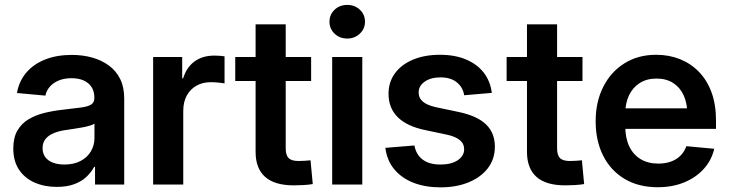

<svg xmlns="http://www.w3.org/2000/svg" viewBox="-20 -766 3027 797"><path d="M215.8 9.8Q164.1 9.8 123.3 -8.3Q82.5 -26.4 58.8 -61.8Q35.2 -97.2 35.2 -149.4Q35.2 -194.3 52 -223.6Q68.8 -252.9 97.9 -270.5Q127 -288.1 163.8 -297.1Q200.7 -306.2 240.2 -310.5Q288.1 -315.9 316.9 -319.8Q345.7 -323.7 358.6 -332.3Q371.6 -340.8 371.6 -358.9V-361.8Q371.6 -386.2 360.4 -404.1Q349.1 -421.9 328.1 -431.6Q307.1 -441.4 276.9 -441.4Q246.1 -441.4 223.1 -431.6Q200.2 -421.9 186.3 -405.5Q172.4 -389.2 168.5 -369.1L50.3 -379.9Q59.1 -429.7 89.6 -465.1Q120.1 -500.5 168.2 -519.3Q216.3 -538.1 277.8 -538.1Q323.2 -538.1 362.5 -527.1Q401.9 -516.1 431.9 -494.1Q461.9 -472.2 478.8 -438.2Q495.6 -404.3 495.6 -357.4V0H374.5V-73.7H371.1Q358.9 -50.8 338.6 -31.7Q318.4 -12.7 288.1 -1.5Q257.8 9.8 215.8 9.8ZM247.1 -83Q286.6 -83 314.7 -97.9Q342.8 -112.8 357.4 -137.9Q372.1 -163.1 372.1 -192.9V-252.9Q366.2 -248.5 353.5 -244.6Q340.8 -240.7 324 -237.5Q307.1 -234.4 289.3 -231.7Q271.5 -229 255.4 -226.6Q228 -223.1 205.6 -214.4Q183.1 -205.6 169.9 -190.2Q156.7 -174.8 156.7 -150.9Q156.7 -128.9 168 -113.8Q179.2 -98.6 199.7 -90.8Q220.2 -83 247.1 -83Z M615.7 0V-529.3H736.3V-440.9H740.2Q754.4 -486.8 787.6 -511Q820.8 -535.2 869.6 -535.2Q880.9 -535.2 892.6 -534.4Q904.3 -533.7 912.1 -532.2V-419.9Q905.3 -421.4 888.2 -423.1Q871.1 -424.8 853.5 -424.8Q821.8 -424.8 796.1 -410.6Q770.5 -396.5 755.6 -369.9Q740.7 -343.3 740.7 -305.2V0Z M1271.5 -529.3V-429.7H956.5V-529.3ZM1041 -665H1166V-150.4Q1166 -122.1 1178 -109.9Q1189.9 -97.7 1219.2 -97.7Q1230 -97.7 1244.9 -98.6Q1259.8 -99.6 1269 -100.6L1278.3 -2Q1261.7 1 1240.5 2.2Q1219.2 3.4 1199.2 3.4Q1120.1 3.4 1080.6 -31.7Q1041 -66.9 1041 -135.7Z M1358.9 0V-529.3H1483.9V0ZM1421.4 -606Q1390.1 -606 1368.9 -626.2Q1347.7 -646.5 1347.7 -675.8Q1347.7 -705.6 1368.9 -725.6Q1390.1 -745.6 1421.4 -745.6Q1452.6 -745.6 1473.9 -725.6Q1495.1 -705.6 1495.1 -675.8Q1495.1 -646.5 1473.6 -626.2Q1452.1 -606 1421.4 -606Z M1808.6 11.7Q1745.6 11.7 1696.5 -7.3Q1647.5 -26.4 1616.9 -63Q1586.4 -99.6 1579.6 -152.3L1700.2 -162.1Q1707.5 -123.5 1734.9 -103.3Q1762.2 -83 1808.1 -83Q1854 -83 1880.4 -101.1Q1906.7 -119.1 1906.7 -146.5Q1906.7 -169.9 1888.2 -184.8Q1869.6 -199.7 1835 -207L1744.6 -226.1Q1669.4 -241.7 1631.1 -279.5Q1592.8 -317.4 1592.8 -376.5Q1592.8 -425.3 1619.4 -461.7Q1646 -498 1694.1 -518.3Q1742.2 -538.6 1806.2 -538.6Q1868.7 -538.6 1914.8 -519Q1960.9 -499.5 1988.3 -464.1Q2015.6 -428.7 2021.5 -380.4L1906.7 -370.6Q1902.3 -402.3 1877 -423.6Q1851.6 -444.8 1808.6 -444.8Q1768.1 -444.8 1742.9 -427Q1717.8 -409.2 1717.8 -382.3Q1717.8 -358.9 1735.8 -343.8Q1753.9 -328.6 1790.5 -320.8L1883.3 -301.3Q1960.4 -285.2 1997.3 -249.8Q2034.2 -214.4 2034.2 -157.2Q2034.2 -106 2005.4 -68.1Q1976.6 -30.3 1925.5 -9.3Q1874.5 11.7 1808.6 11.7Z M2397.9 -529.3V-429.7H2083V-529.3ZM2167.5 -665H2292.5V-150.4Q2292.5 -122.1 2304.4 -109.9Q2316.4 -97.7 2345.7 -97.7Q2356.4 -97.7 2371.3 -98.6Q2386.2 -99.6 2395.5 -100.6L2404.8 -2Q2388.2 1 2366.9 2.2Q2345.7 3.4 2325.7 3.4Q2246.6 3.4 2207 -31.7Q2167.5 -66.9 2167.5 -135.7Z M2710.4 11.2Q2630.9 11.2 2573 -23.2Q2515.1 -57.6 2483.9 -119.4Q2452.6 -181.2 2452.6 -262.7Q2452.6 -343.8 2484.4 -406Q2516.1 -468.3 2572.5 -503.4Q2628.9 -538.6 2703.6 -538.6Q2757.3 -538.6 2802.5 -520.5Q2847.7 -502.4 2881.3 -467.8Q2915 -433.1 2933.6 -382.6Q2952.1 -332 2952.1 -267.1V-231H2506.3V-316.4H2889.6L2833 -292.5Q2833 -337.4 2817.9 -370.4Q2802.7 -403.3 2774.2 -421.6Q2745.6 -439.9 2705.1 -439.9Q2665 -439.9 2636 -421.6Q2606.9 -403.3 2591.3 -370.8Q2575.7 -338.4 2575.7 -296.4V-240.2Q2575.7 -192.4 2592.3 -158Q2608.9 -123.5 2639.6 -105.2Q2670.4 -86.9 2712.9 -86.9Q2742.2 -86.9 2765.6 -95.5Q2789.1 -104 2805.2 -120.4Q2821.3 -136.7 2829.1 -159.2L2944.8 -148.4Q2934.1 -101.1 2901.4 -64.9Q2868.7 -28.8 2819.8 -8.8Q2771 11.2 2710.4 11.2Z"/></svg>

Font: Inter 24pt SemiBold
Style: Regular
Weight: 600
Designer: Rasmus Andersson
Foundry: rsms
Version: Version 4.001;git-66647c0bb